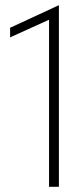

<svg xmlns="http://www.w3.org/2000/svg" viewBox="-20 -720 323 740"><path d="M207 0H169V-644L19 -576V-613L207 -700Z"/></svg>

Font: Bubbler One
Style: Regular
Weight: 400
Designer: Brenda Gallo (gbrenda1987@gmail.com)
Foundry: Brenda Gallo
Version: Version 1.003